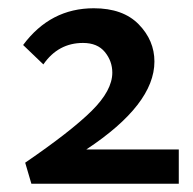

<svg xmlns="http://www.w3.org/2000/svg" viewBox="-20 -445 467 465"><path d="M189 -83H413V0H56L41 -51Q152 -127 202 -176.5Q252 -226 252 -269Q252 -297 234 -319Q216 -341 181 -341Q121 -341 85 -289L36 -336Q102 -425 207 -425Q278 -425 316 -386Q354 -347 354 -296Q354 -192 189 -83Z"/></svg>

Font: EauTest Semibold
Style: Regular
Weight: 600
Designer: Christian Thalmann (Catharsis Fonts)
Version: Version 0.001;PS 000.001;hotconv 1.0.88;makeotf.lib2.5.64775